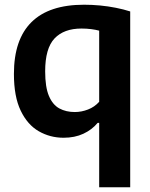

<svg xmlns="http://www.w3.org/2000/svg" viewBox="-20 -574 637 814"><path d="M400.5 220V-53H394Q370 -24 333.5 -7Q297 10 249.5 10Q192.5 10 144.5 -17.5Q96.5 -45 67.8 -104.8Q39 -164.5 39 -260.5Q39 -406.5 113.5 -480.2Q188 -554 336.5 -554Q369.5 -554 404 -550.8Q438.5 -547.5 471.2 -541Q504 -534.5 532 -525.5V220ZM297 -99Q325.5 -99 353.2 -109.8Q381 -120.5 400.5 -142.5V-444Q386 -448 366.5 -450.5Q347 -453 325.5 -453Q251 -453 211.2 -411Q171.5 -369 171.5 -271.5Q171.5 -204.5 187.5 -167Q203.5 -129.5 231.8 -114.2Q260 -99 297 -99Z"/></svg>

Font: Encode Sans Condensed Thin SemiBold
Style: Regular
Weight: 600
Version: Version 3.002